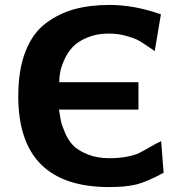

<svg xmlns="http://www.w3.org/2000/svg" viewBox="-20 -736 743 778"><path d="M54 -346Q54 -453 83.5 -528Q113 -603 166.5 -642.5Q220 -682 282.5 -699Q345 -716 424 -716Q524 -716 632 -678L607 -529Q606 -530 577 -549.5Q548 -569 535 -575.5Q522 -582 489.5 -591Q457 -600 421 -600Q371 -600 332.5 -583.5Q294 -567 273.5 -544.5Q253 -522 240 -492.5Q227 -463 223.5 -442Q220 -421 220 -403H541V-292H219Q223 -265 226.5 -247.5Q230 -230 243.5 -198Q257 -166 277 -146Q297 -126 335 -110.5Q373 -95 424 -95Q465 -95 496.5 -101.5Q528 -108 544 -116Q560 -124 587.5 -140Q615 -156 633 -164L643 -36Q577 0 534 11Q491 22 422 22Q54 22 54 -346Z"/></svg>

Font: Coval
Style: Black
Weight: 1000
Foundry: Context Ltd
Version: Version 001.000